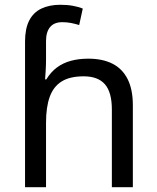

<svg xmlns="http://www.w3.org/2000/svg" viewBox="-20 -785 657 805"><path d="M85 -611Q85 -665 102.5 -699Q120 -733 153.5 -749Q187 -765 233 -765Q262 -765 286.5 -760.5Q311 -756 327 -749L312 -680Q296 -685 278.5 -688.5Q261 -692 241 -692Q207 -692 190 -671.5Q173 -651 173 -613V-535Q173 -513 171.5 -488Q170 -463 169 -452H174Q193 -483 218.5 -502Q244 -521 277 -530Q310 -539 350 -539Q410 -539 451.5 -518Q493 -497 515 -453.5Q537 -410 537 -343V0H449V-326Q449 -398 420 -431.5Q391 -465 331 -465Q273 -465 238.5 -443.5Q204 -422 188.5 -379Q173 -336 173 -271V0H85Z"/></svg>

Font: hexumalayalam05
Style: Book
Weight: 400
Designer: Jelle Bosma - Monotype Design Team
Foundry: Monotype Imaging Inc.
Version: Version 2.003